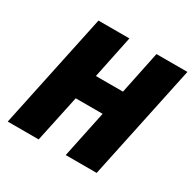

<svg xmlns="http://www.w3.org/2000/svg" viewBox="-158 -873 1034 1032"><g transform="rotate(30 359.5 -357.0)"><path d="M16 0H208L270 -291H437L376 0H568L719 -714H527L472 -449H304L359 -714H167Z"/></g></svg>

Font: Noto Sans UI Black
Style: Italic
Weight: 900
Italic angle: -372°
Designer: Monotype Design Team
Foundry: Monotype Imaging Inc.
Version: Version 1.901